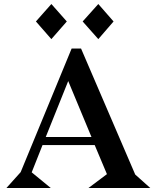

<svg xmlns="http://www.w3.org/2000/svg" viewBox="-20 -937 770 957"><path d="M236 -917 313 -830 236 -742 159 -830ZM470 -917 546 -830 470 -742 392 -830ZM138 -78 233 0H12L83 -79L337 -695H384L654 -67L729 0H421L513 -69L452 -214H192ZM320 -533 208 -254H436Z"/></svg>

Font: Bluu Next Cyrillic
Style: Bold
Weight: 700
Designer: Igor Stepanchenko
Foundry: Igor Stepanchenko
Version: Version 1.000